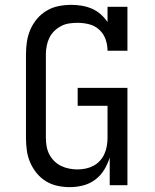

<svg xmlns="http://www.w3.org/2000/svg" viewBox="-20 -763 640 791"><path d="M267 8Q242 8 216.5 2.5Q191 -3 169 -16.5Q147 -30 130.5 -50.5Q114 -71 104 -94.5Q94 -118 90.5 -143.5Q87 -169 87 -195V-540Q87 -566 91 -592Q95 -618 105.5 -642Q116 -666 133 -686Q150 -706 173 -719.5Q196 -733 222 -738Q248 -743 274 -743Q295 -743 316.5 -739.5Q338 -736 358 -727.5Q378 -719 394.5 -704.5Q411 -690 423 -672V-735H505V-554H423Q423 -578 415 -601Q407 -624 389 -640.5Q371 -657 347.5 -663Q324 -669 300 -669Q283 -669 265.5 -666.5Q248 -664 232.5 -656Q217 -648 204 -635.5Q191 -623 183.5 -607.5Q176 -592 172.5 -574.5Q169 -557 169 -540V-195Q169 -178 172 -160.5Q175 -143 183 -127.5Q191 -112 203.5 -99.5Q216 -87 231.5 -79.5Q247 -72 264.5 -68.5Q282 -65 299 -65Q316 -65 333 -68.5Q350 -72 365 -80Q380 -88 391.5 -100.5Q403 -113 410 -128.5Q417 -144 420 -161Q423 -178 423 -195V-327H300V-401H505V0H432V-114Q424 -88 409.5 -64Q395 -40 372.5 -23Q350 -6 322.5 1Q295 8 267 8Z"/></svg>

Font: Iosevka Slab Extended
Style: Regular
Weight: 400
Width: 7
Monospace: yes
Designer: Belleve Invis
Foundry: Belleve Invis
Version: Version 11.1.1; ttfautohint (v1.8.3)